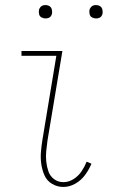

<svg xmlns="http://www.w3.org/2000/svg" viewBox="-20 -732 472 760"><path d="M231 8Q255 8 278 -5Q301 -18 316.5 -39Q332 -60 342 -84L323 -92Q315 -72 302.5 -53.5Q290 -35 271 -23Q252 -11 231 -11Q210 -11 194 -23Q178 -35 171.5 -54Q165 -73 163 -93Q161 -113 163 -134Q165 -155 168 -176L227 -530H65V-511H203L148 -179Q144 -154 142 -130Q140 -106 143.5 -82Q147 -58 156.5 -37Q166 -16 186.5 -4Q207 8 231 8ZM360 -659Q366 -659 372 -661Q378 -663 381.5 -668Q385 -673 386 -679Q387 -687 385 -695Q383 -703 376 -707.5Q369 -712 360 -712Q354 -712 348.5 -710Q343 -708 339 -702.5Q335 -697 334 -692Q333 -683 335 -675Q337 -667 344.5 -663Q352 -659 360 -659ZM160 -659Q166 -659 172 -661Q178 -663 181.5 -668Q185 -673 186 -679Q187 -687 185 -695Q183 -703 176 -707.5Q169 -712 160 -712Q154 -712 148.5 -710Q143 -708 139 -702.5Q135 -697 134 -692Q133 -683 135 -675Q137 -667 144.5 -663Q152 -659 160 -659Z"/></svg>

Font: Iosevka Sparkle Thin
Style: Italic
Weight: 100
Italic angle: -9°
Designer: Belleve Invis
Foundry: Belleve Invis
Version: Version 4.5.0; ttfautohint (v1.8.3)